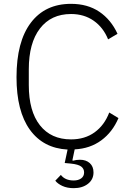

<svg xmlns="http://www.w3.org/2000/svg" viewBox="-20 -766 686 1000"><path d="M597 -151Q566 -78 507.5 -35Q449 8 369 12L357 69L360 71Q378 66 396 66Q428 66 447.5 83.5Q467 101 467 132Q467 169 438 191.5Q409 214 364 214Q330 214 305 202.5Q280 191 268 175L297 145Q319 174 364 174Q388 174 403 163Q418 152 418 132Q418 113 403 101.5Q388 90 349 86L317 83L332 13Q205 6 135.5 -90.5Q66 -187 66 -364Q66 -549 140.5 -647.5Q215 -746 350 -746Q436 -746 497 -705Q558 -664 592 -590L543 -561Q518 -623 468 -658Q418 -693 350 -693Q246 -693 188 -617.5Q130 -542 130 -405V-323Q130 -187 188 -113.5Q246 -40 350 -40Q422 -40 473 -77Q524 -114 549 -180Z"/></svg>

Font: IBM Plex Sans JP Light
Style: Regular
Weight: 300
Designer: Mike Abbink; Paul van der Laan; Pieter van Rosmalen; Wujin Sim; Yejin Wi; Jinhee Kim; Boomi Park; Yona Kim; Kichan Ma
Foundry: Sandoll Inc.
Version: Version 1.002